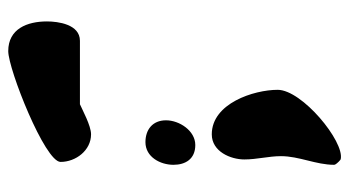

<svg xmlns="http://www.w3.org/2000/svg" viewBox="-211 -323 848 466"><g transform="rotate(-90 213.0 -90.0)"><path d="M53 -367C53 -330 81 -293 120 -293C141 -293 179 -314 193 -320H347C387 -320 394 -373 394 -400C394 -448 376 -494 322 -494C278 -494 53 -405 53 -367ZM46 -93C46 -64 60 -40 94 -40C129 -40 154 -79 154 -111C154 -144 131 -161 101 -161C65 -161 46 -125 46 -93ZM46 297C46 298 47 300 47 300C49 304 58 313 60 313C103 322 228 219 228 160C228 102 195 0 120 0C78 0 59 46 59 79C59 110 67 138 67 168C67 212 46 253 46 297Z"/></g></svg>

Font: Charger
Style: Overspray
Weight: 400
Designer: Jasper
Foundry: Cannot Into Space Fonts
Version: Version 0.980